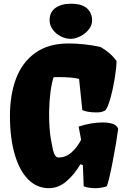

<svg xmlns="http://www.w3.org/2000/svg" viewBox="-20 -987 669 1017"><path d="M343.8 -756.8Q381.8 -756.8 426.3 -752.2Q470.7 -747.6 513.2 -737.8Q539.6 -722.2 559.3 -705.3Q579.1 -688.5 597.2 -664.6Q597.2 -629.9 587.9 -572.8Q578.6 -515.6 564.7 -466.3Q550.8 -417 538.1 -402.3Q525.4 -396 516.6 -393.8Q507.8 -391.6 489.3 -391.6Q466.3 -391.6 446.3 -395Q426.3 -398.4 416 -404.3L398.9 -568.8Q364.3 -578.6 288.1 -578.6Q271.5 -578.6 263.7 -578.1Q242.7 -510.7 240.2 -397V-377.9Q240.2 -305.2 249.5 -249.5Q255.9 -212.9 260.5 -193.4Q265.1 -173.8 272.2 -163.3Q279.3 -152.8 290 -152.8Q328.1 -152.8 358.2 -179.2Q388.2 -205.6 409.7 -246.6L396.5 -316.4Q460.4 -337.9 522.9 -338.4Q553.2 -338.4 575.7 -331.5Q598.1 -324.7 606 -304.7Q596.7 -232.4 576.2 -127.4Q555.7 -22.5 545.4 0Q514.2 9.8 484.9 9.8Q469.7 9.8 452.9 7.3Q436 4.9 423.3 0Q423.3 -16.1 420.4 -76.7L418.9 -112.8L405.8 -116.7Q372.1 -60.1 330.1 -25.1Q288.1 9.8 238.8 9.8Q175.3 9.8 128.9 -37.1Q82.5 -84 57.6 -170.7Q32.7 -257.3 32.7 -373Q32.7 -484.4 64.9 -570.6Q97.2 -656.7 166.7 -706.8Q236.3 -756.8 343.8 -756.8ZM355 -967.3Q413.6 -967.3 440.7 -942.9Q467.8 -918.5 467.8 -878.9Q467.8 -852.1 449.2 -829.6Q430.7 -807.1 404.1 -794.2Q377.4 -781.2 355 -781.2Q327.6 -781.2 301.5 -794.7Q275.4 -808.1 259 -830.8Q242.7 -853.5 242.7 -879.9Q242.7 -923.3 274.2 -945.3Q305.7 -967.3 355 -967.3Z"/></svg>

Font: Kavoon
Style: Regular
Weight: 400
Designer: Viktoriya Grabowska
Foundry: Viktoriya Grabowska
Version: Version 1.004; ttfautohint (v1.4.1)